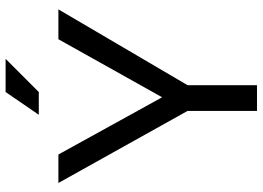

<svg xmlns="http://www.w3.org/2000/svg" viewBox="-144 -780 924 675"><g transform="rotate(-90 317.5 -442.0)"><path d="M12.2 -698.2H112.3L313.5 -333.5L517.6 -698.2H622.6L356 -244.1V0H265.6V-244.1ZM332 -883.8H448.7L332 -767.1H252Z"/></g></svg>

Font: Voltera
Style: Regular
Weight: 400
Designer: Bernd Montag
Version: Version 1.301